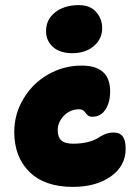

<svg xmlns="http://www.w3.org/2000/svg" viewBox="-20 -753 548 755"><path d="M264.2 -543.9Q215.8 -543.9 188.5 -568.1Q161.1 -592.3 161.1 -630.9Q161.1 -676.3 197 -704.6Q232.9 -732.9 290 -732.9Q334 -732.9 357.9 -706.1Q381.8 -679.2 381.8 -642.1Q381.8 -599.6 348.9 -571.8Q315.9 -543.9 264.2 -543.9ZM266.1 -18.1Q155.8 -18.1 95.9 -76.9Q36.1 -135.7 36.1 -233.9Q36.1 -304.7 72.5 -365.2Q108.9 -425.8 169.7 -460.4Q230.5 -495.1 300.8 -495.1Q413.1 -495.1 413.1 -394Q413.1 -350.1 394.5 -322Q376 -293.9 342.8 -293.9Q333 -293.9 326.4 -298.6Q319.8 -303.2 316.9 -308.6Q314 -314 307.4 -318.6Q300.8 -323.2 291 -323.2Q255.9 -323.2 231.4 -298.1Q207 -272.9 207 -241.2Q207 -213.9 220.9 -200.9Q234.9 -188 267.1 -188Q301.3 -188 326.7 -194.8Q352.1 -201.7 364.3 -210Q376.5 -218.3 392.6 -225.1Q408.7 -231.9 426.8 -231.9Q451.2 -231.9 462.6 -216.6Q474.1 -201.2 474.1 -168Q474.1 -100.6 416 -59.3Q357.9 -18.1 266.1 -18.1Z"/></svg>

Font: Shantell Sans Irregular
Style: Regular
Weight: 800
Designer: Stephen Nixon, Anya Danilova, Shantell Martin
Foundry: Arrow Type
Version: Version 1.006;[9816181b4]